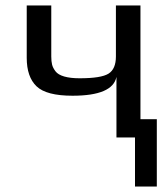

<svg xmlns="http://www.w3.org/2000/svg" viewBox="-20 -504 613 704"><path d="M555 180H475V0H407V-222Q393 -153 246 -153Q150 -153 114 -187.5Q78 -222 78 -292V-484H168V-297Q168 -279 171 -267Q174 -255 183.5 -242.5Q193 -230 215.5 -223.5Q238 -217 272 -217Q351 -217 378 -234Q405 -251 405 -297V-484H495V-67H555Z"/></svg>

Font: Play
Style: Regular
Weight: 400
Designer: Jonas Hecksher
Foundry: Jonas Hecksher, Playtypeª, e-types AS
Version: Version 1.002